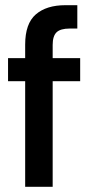

<svg xmlns="http://www.w3.org/2000/svg" viewBox="-20 -720 361 740"><path d="M77 0V-407H11V-496H77V-548Q77 -629 118 -664.5Q159 -700 232 -700H278V-610H249Q213 -610 198 -595.5Q183 -581 183 -547V-496H289V-407H183V0Z"/></svg>

Font: Rethink Sans Medium
Style: Regular
Weight: 500
Designer: The Rethink Sans project authors (Hans Thiessen). DM Sans designed by Colophon Foundry.
Foundry: Rethink Communications LLC
Version: Version 1.001